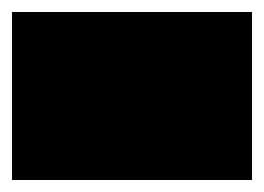

<svg xmlns="http://www.w3.org/2000/svg" viewBox="-20 -300 440 320"><path d="M0 0H400V-280H0ZM0 0Q0 0 0 0Q0 0 0 0Q0 0 0 0Q0 0 0 0Q0 0 0 0Q0 0 0 0H400Q400 0 400 0Q400 0 400 0Q400 0 400 0Q400 0 400 0Q400 0 400 0Q400 0 400 0ZM0 -280Q0 -280 0 -280Q0 -280 0 -280Q0 -280 0 -280Q0 -280 0 -280Q0 -280 0 -280Q0 -280 0 -280H400Q400 -280 400 -280Q400 -280 400 -280Q400 -280 400 -280Q400 -280 400 -280Q400 -280 400 -280Q400 -280 400 -280Z"/></svg>

Font: Wavefont
Style: Regular
Weight: 400
Monospace: yes
Version: Version 3.003